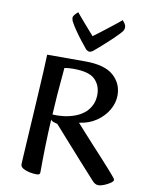

<svg xmlns="http://www.w3.org/2000/svg" viewBox="-98 -965 798 1046"><g transform="rotate(10 301.5 -441.5)"><path d="M175 13Q158 13 137.5 8.5Q117 4 102.5 -4.5Q88 -13 88 -27Q88 -31 90 -67Q92 -103 95.5 -160.5Q99 -218 103 -286Q107 -354 111 -421.5Q115 -489 118 -546.5Q121 -604 122 -639H333Q440 -639 489 -596Q538 -553 538 -487Q538 -445 515 -405.5Q492 -366 451.5 -338.5Q411 -311 357 -304Q368 -292 392 -265Q416 -238 447 -204.5Q478 -171 508 -138Q538 -105 559.5 -81Q581 -57 587 -49Q594 -41 596.5 -37Q599 -33 599 -29Q599 -22 584.5 -12Q570 -2 551.5 5.5Q533 13 519 13Q500 13 483 -8Q443 -52 397.5 -102.5Q352 -153 310.5 -200Q269 -247 242 -277Q236 -279 223.5 -282.5Q211 -286 205 -294Q201 -226 199 -152.5Q197 -79 197 -3Q197 6 193 9.5Q189 13 175 13ZM207 -323Q233 -321 266 -324.5Q299 -328 331.5 -340Q364 -352 389 -375Q408 -394 418.5 -418Q429 -442 429 -472Q429 -523 396 -555.5Q363 -588 277 -588Q261 -588 249.5 -587Q238 -586 227 -584Q226 -566 222 -526Q218 -486 214 -433Q210 -380 207 -323ZM346 -695Q337 -695 327 -703Q311 -722 292 -746.5Q273 -771 256.5 -795Q240 -819 232 -834Q223 -849 223 -862Q223 -870 232 -880Q241 -890 249 -896Q251 -893 262 -880Q273 -867 288.5 -849Q304 -831 320 -813Q336 -795 348 -781Q367 -795 391 -813.5Q415 -832 437.5 -849.5Q460 -867 476 -880Q492 -893 494 -896Q501 -889 507.5 -879.5Q514 -870 514 -859Q514 -847 507 -837Q502 -830 483.5 -811Q465 -792 441 -770Q417 -748 396 -729.5Q375 -711 365 -703Q354 -695 346 -695Z"/></g></svg>

Font: BriemHand
Style: Regular
Weight: 400
Designer: Gunnlaugur SE Briem, Eben Sorkin
Foundry: Sorkin Type
Version: Version 1.001; ttfautohint (v1.8.4.7-5d5b)